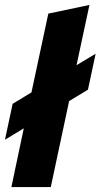

<svg xmlns="http://www.w3.org/2000/svg" viewBox="-28 -755 406 775"><path d="M23 -336 99 -382 167 -700 333 -735 281 -492 358 -538 327 -393 251 -347 177 0H18L68 -237L-8 -191Z"/></svg>

Font: Red Hat Display Black
Style: Italic
Weight: 900
Italic angle: -12°
Designer: Pentagram / MCKL
Foundry: Pentagram / MCKL
Version: Version 1.003; Red Hat Display Black Italic